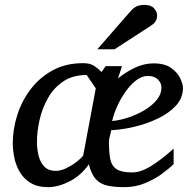

<svg xmlns="http://www.w3.org/2000/svg" viewBox="-20 -752 785 784"><path d="M176.8 12.2Q132.8 12.2 104.5 -5.4Q76.2 -22.9 60.3 -50.5Q44.4 -78.1 38.3 -109.1Q32.2 -140.1 32.2 -167Q32.2 -225.1 50.8 -283Q69.3 -340.8 106 -388.7Q142.6 -436.5 196 -465.3Q249.5 -494.1 319.8 -494.1Q347.7 -494.1 364.5 -482.9Q381.3 -471.7 395 -458L411.1 -481.9H478Q475.1 -474.1 470.5 -458.3Q465.8 -442.4 461.9 -432.1Q494.1 -458 531.2 -475.6Q568.4 -493.2 606.9 -493.2Q653.3 -493.2 679.4 -474.1Q705.6 -455.1 716.3 -431.4Q727.1 -407.7 727.1 -393.1Q727.1 -352.1 698.7 -321Q670.4 -290 625.2 -268.3Q580.1 -246.6 529.5 -234.6Q479 -222.7 434.1 -220.2Q432.6 -210.4 428.7 -196.8Q424.8 -183.1 424.8 -173.8Q424.8 -129.9 430.4 -102.1Q436 -74.2 456.3 -61Q476.6 -47.9 520 -47.9Q553.7 -47.9 594.5 -72.5Q635.3 -97.2 689 -145V-82Q670.9 -64 640.9 -42Q610.8 -20 571.8 -3.9Q532.7 12.2 486.8 12.2Q448.2 12.2 419.4 6.1Q390.6 0 371.8 -20Q353 -40 342.8 -81.1Q310.1 -34.7 263.7 -11.2Q217.3 12.2 176.8 12.2ZM208 -54.2Q227.5 -54.2 250 -64.9Q272.5 -75.7 291.7 -90.3Q311 -105 319.8 -117.2L371.1 -391.1L334 -445.8Q276.9 -445.8 237.8 -419.2Q198.7 -392.6 175.3 -350.6Q151.9 -308.6 141.4 -261.5Q130.9 -214.4 130.9 -172.9Q130.9 -145 137.2 -117.7Q143.6 -90.3 160.4 -72.3Q177.2 -54.2 208 -54.2ZM438 -257.8Q469.7 -260.7 504.9 -272.5Q540 -284.2 570.6 -302.5Q601.1 -320.8 620.1 -344.2Q639.2 -367.7 639.2 -394Q639.2 -413.6 624.5 -427.7Q609.9 -441.9 584 -441.9Q559.6 -441.9 536.4 -424.3Q513.2 -406.7 493.2 -378.4Q473.1 -350.1 458.7 -318.4Q444.3 -286.6 438 -257.8ZM621.6 -689Q621.6 -674.8 615.2 -665Q608.9 -655.3 597.7 -647.9L447.8 -550.8H377.4L513.7 -707Q523.4 -718.3 535.9 -725.1Q548.3 -731.9 570.8 -731.9Q596.7 -731.9 609.1 -718Q621.6 -704.1 621.6 -689Z"/></svg>

Font: Charis
Style: Italic
Weight: 400
Italic angle: -11°
Designer: Walt Agee, Miriam Martin, Annie Olsen, Victor Gaultney, Lorna Priest, Alan Ward, Bob Hallissy, Martin Hosken, Sharon Cor
Foundry: SIL Global
Version: Version 7.000